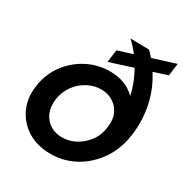

<svg xmlns="http://www.w3.org/2000/svg" viewBox="-168 -837 932 978"><g transform="rotate(30 298.5 -348.5)"><path d="M265 12Q185 12 128.5 -23.5Q72 -59 45 -118.5Q18 -178 29 -251Q39 -324 80.5 -381Q122 -438 184.5 -471Q247 -504 320 -504Q364 -504 401.5 -490Q439 -476 469 -447Q454 -517 417 -582L282 -539L292 -613L379 -640Q354 -673 324 -701L435 -699Q450 -683 464 -667L597 -709L587 -636L506 -610Q554 -535 571 -449.5Q588 -364 576 -280Q564 -191 518.5 -125.5Q473 -60 407 -24Q341 12 265 12ZM273 -90Q314 -90 351.5 -110Q389 -130 416 -166Q443 -202 449 -252Q456 -298 440.5 -331.5Q425 -365 394.5 -383.5Q364 -402 326 -402Q285 -402 247 -382Q209 -362 182.5 -326Q156 -290 149 -242Q143 -195 158.5 -160.5Q174 -126 204 -108Q234 -90 273 -90Z"/></g></svg>

Font: Host Grotesk SemiBold
Style: Italic
Weight: 600
Italic angle: -8°
Designer: Doğukan Karapınar based on Poppins by Indian Type Foundry, Jonny Pinhorn
Foundry: Element Type
Version: Version 1.001; ttfautohint (v1.8.4.7-5d5b)